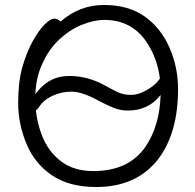

<svg xmlns="http://www.w3.org/2000/svg" viewBox="-20 -733 785 771"><path d="M223 -646Q299 -713 397 -713Q495 -713 560 -667.5Q625 -622 660 -543Q695 -464 695 -375Q695 -200 616 -95Q529 18 366 18Q259 18 189.5 -28.5Q120 -75 86.5 -155Q53 -235 53 -319.5Q53 -404 69.5 -462.5Q86 -521 110 -565Q134 -609 158 -633.5Q182 -658 197.5 -658Q213 -658 223 -646ZM622 -418Q612 -501 566 -568Q506 -653 399 -653Q356 -653 307.5 -633Q259 -613 217 -573.5Q175 -534 149 -475Q125 -423 122 -355Q128 -362 134 -370Q183 -428 257.5 -428Q332 -428 401 -390Q428 -375 451.5 -363.5Q475 -352 506 -352Q537 -352 571.5 -372.5Q606 -393 621 -416Q622 -417 622 -418ZM124 -290Q130 -238 147 -193Q172 -126 224 -86Q276 -46 354 -46Q498 -46 565 -145Q621 -228 625 -351Q623 -350 622 -348Q574 -289 493 -289Q463 -289 435 -300.5Q407 -312 379 -327Q310 -365 268 -365Q226 -365 190 -348Q154 -331 136 -302Q130 -293 124 -290Z"/></svg>

Font: LXGW WenKai
Style: Regular
Weight: 400
Designer: LXGW / Fontworks Inc.
Foundry: LXGW / Fontworks Inc.
Version: Version 1.520; June 14, 2025